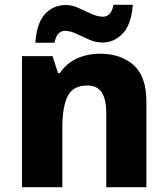

<svg xmlns="http://www.w3.org/2000/svg" viewBox="-20 -784 703 804"><path d="M399 -559Q486 -559 539.5 -511.5Q593 -464 593 -358V0H425V-311Q425 -368 406 -397Q387 -426 346 -426Q285 -426 263 -380.5Q241 -335 241 -250V0H72V-549H200L223 -478H231Q257 -518 301 -538.5Q345 -559 399 -559ZM128 -605Q134 -689 169 -726Q204 -763 256 -763Q282 -763 309 -750.5Q336 -738 362.5 -726Q389 -714 413 -714Q425 -714 437.5 -724.5Q450 -735 455 -764H536Q530 -681 494 -643.5Q458 -606 409 -606Q381 -606 353.5 -618Q326 -630 300 -642.5Q274 -655 250 -655Q238 -655 226 -644.5Q214 -634 208 -605Z"/></svg>

Font: Noto Sans Myanmar ExtraBold
Style: Regular
Weight: 800
Designer: Monotype Design Team
Foundry: Monotype Imaging Inc.
Version: Version 2.107; ttfautohint (v1.8.4.7-5d5b)